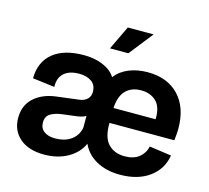

<svg xmlns="http://www.w3.org/2000/svg" viewBox="-113 -928 1167 1070"><g transform="rotate(15 471.0 -392.5)"><path d="M36 -151Q36 -223 83.5 -266.5Q131 -310 209 -320L337 -336Q367 -339 384 -355.5Q401 -372 401 -397Q401 -437 373.5 -456.5Q346 -476 302 -476Q245 -476 214.5 -448.5Q184 -421 186 -369L59 -385Q60 -480 123 -531.5Q186 -583 301 -583Q364 -583 412.5 -562Q461 -541 483 -505Q513 -544 561.5 -563.5Q610 -583 669 -583Q783 -583 848.5 -514Q914 -445 914 -323Q914 -303 912 -284Q910 -265 909 -255H535Q533 -173 568 -135Q603 -97 664 -97Q716 -97 747 -122Q778 -147 786 -186L913 -168Q900 -87 834 -39Q768 9 665 9Q586 9 529 -22.5Q472 -54 446 -111Q422 -56 364 -23Q306 10 227 10Q138 10 87 -34Q36 -78 36 -151ZM535 -341H778Q780 -412 746.5 -444Q713 -476 660 -476Q604 -476 571.5 -443Q539 -410 535 -341ZM176 -161Q176 -128 200 -110.5Q224 -93 262 -93Q321 -93 357 -120Q393 -147 401 -191V-260Q386 -248 345 -243L265 -233Q228 -228 202 -213Q176 -198 176 -161ZM430 -657 496 -795H645L536 -657Z"/></g></svg>

Font: BDO Grotesk DemiBold
Style: Regular
Weight: 600
Designer: Deni Anggara
Foundry: Lokal Container
Version: Version 2.000